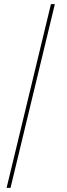

<svg xmlns="http://www.w3.org/2000/svg" viewBox="-20 -760 324 931"><path d="M12 151 227 -740H246L31 151Z"/></svg>

Font: IBM Plex Sans Cond Thin
Style: Regular
Weight: 100
Width: 3
Designer: Mike Abbink, Paul van der Laan, Pieter van Rosmalen
Foundry: Bold Monday
Version: Version 1.3